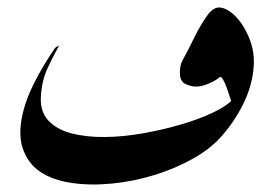

<svg xmlns="http://www.w3.org/2000/svg" viewBox="-20 -495 719 515"><path d="M88 -34Q54 -57 40.5 -98.5Q27 -140 44 -202.5Q61 -265 118 -352Q122 -358 126 -364Q130 -370 138 -372Q123 -345 108 -313Q93 -281 90 -241Q86 -198 108.5 -173Q131 -148 171 -137.5Q211 -127 261 -127.5Q311 -128 364 -137.5Q417 -147 465 -161Q513 -175 549 -192Q585 -209 600 -224Q600 -224 596.5 -235Q593 -246 588 -260Q583 -274 577.5 -283Q572 -292 568 -287Q552 -274 526.5 -266Q501 -258 477 -270Q463 -277 462.5 -297.5Q462 -318 469 -332Q486 -363 501.5 -395Q517 -427 537 -455Q554 -478 573 -474.5Q592 -471 610.5 -452.5Q629 -434 641 -409Q664 -365 660.5 -316.5Q657 -268 635 -221.5Q613 -175 579 -135Q548 -98 499.5 -70.5Q451 -43 394 -25.5Q337 -8 279 -2.5Q221 3 171 -4.5Q121 -12 88 -34Z"/></svg>

Font: Aref Ruqaa Ink
Style: Regular
Weight: 400
Designer: Abdullah Aref
Version: Version 1.005